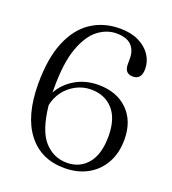

<svg xmlns="http://www.w3.org/2000/svg" viewBox="-132 -812 830 924"><g transform="rotate(20 283.0 -349.5)"><path d="M326 -711Q382 -711 422 -691.5Q462 -672 483.5 -639.5Q505 -607 505 -569.5Q505 -514.5 461 -514.5Q418.5 -514.5 418.5 -562V-591.5Q418.5 -634 394 -658.5Q369.5 -683 317.5 -683Q267.5 -683 223.2 -648.8Q179 -614.5 151.5 -537.5Q124 -460.5 124.5 -331.5Q124.5 -320.5 124.5 -310Q151 -359.5 203.2 -390Q255.5 -420.5 320.5 -420.5Q415 -420.5 471.2 -365.2Q527.5 -310 527.5 -214.5Q527.5 -146.5 499.2 -95.5Q471 -44.5 420 -16.2Q369 12 301.5 12Q181.5 12 113.8 -75.5Q46 -163 45.5 -326Q45.5 -457.5 81 -542.8Q116.5 -628 179.8 -669.5Q243 -711 326 -711ZM295.5 -387.5Q255 -387.5 219.8 -369.2Q184.5 -351 160.2 -319.2Q136 -287.5 128 -247Q141 -121 188.2 -68.5Q235.5 -16 304 -16Q370 -16 410 -64Q450 -112 450 -204Q450 -294 407.8 -340.8Q365.5 -387.5 295.5 -387.5Z"/></g></svg>

Font: Fraunces 9pt S000 Light
Style: Regular
Weight: 300
Version: Version 1.000; ttfautohint (v1.8.3)